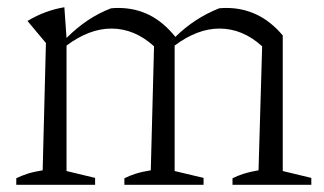

<svg xmlns="http://www.w3.org/2000/svg" viewBox="-20 -511 896 531"><path d="M25 0V-18Q39 -25 56 -30.5Q73 -36 98 -40L107 -392L56 -453Q104 -482 158 -491L164 -406Q192 -434 222.5 -454.5Q253 -475 287 -488Q296 -489 307 -489Q354 -489 393 -469.5Q432 -450 465 -409Q518 -461 586 -488Q595 -489 606 -489Q651 -489 690 -470.5Q729 -452 762 -413V-38L841 -19V0H623V-18Q637 -25 654 -30.5Q671 -36 695 -40L705 -383Q651 -432 587 -432Q526 -432 463 -385V-38L543 -19V0H324V-18Q338 -25 355 -30.5Q372 -36 397 -40L406 -383Q352 -432 288 -432Q227 -432 164 -385V-38L243 -19V0Z"/></svg>

Font: Piazzolla Light
Style: Regular
Weight: 300
Designer: Juan Pablo del Peral
Foundry: Huerta Tipografica
Version: Version 1.330